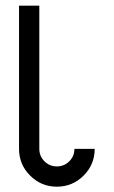

<svg xmlns="http://www.w3.org/2000/svg" viewBox="-20 -665 411 694"><path d="M185.5 9.8Q128.9 9.8 88.9 -30.3Q48.8 -70.3 48.8 -127V-644.5H122.1V-127Q122.1 -100.6 140.6 -82Q159.2 -63.5 185.5 -63.5Q211.9 -63.5 230.5 -82Q249 -100.6 249 -127H322.3Q322.3 -70.3 282.2 -30.3Q242.2 9.8 185.5 9.8Z"/></svg>

Font: Catrinity
Style: Regular
Weight: 400
Designer: Alexander Lange
Foundry: High-Logic / Made with FontCreator
Version: Version 2.090;May 20, 2024;FontCreator 15.0.0.2974 64-bit